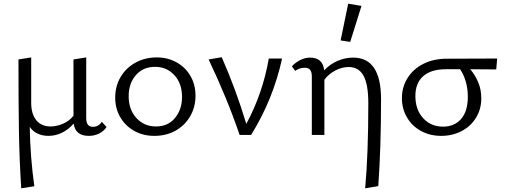

<svg xmlns="http://www.w3.org/2000/svg" viewBox="-20 -731 2735 1040"><path d="M557 -43Q543 -21 517.5 -8Q492 5 461 5Q388 5 379 -62Q351 -29 315.5 -12Q280 5 242 5Q211 5 184.5 -7Q158 -19 141 -44Q144 123 166 278L95 289Q85 134 82.5 -21Q80 -176 80 -409L149 -420V-174Q149 -114 176.5 -80Q204 -46 254 -46Q286 -46 320.5 -60.5Q355 -75 378 -104V-409L447 -420V-91Q447 -44 483 -44Q513 -44 532 -71Z M604 -202Q604 -264 633 -313.5Q662 -363 713.5 -391.5Q765 -420 829 -420Q889 -420 937 -393Q985 -366 1012 -319Q1039 -272 1039 -213Q1039 -151 1010 -101Q981 -51 930.5 -23Q880 5 816 5Q755 5 707 -22Q659 -49 631.5 -96Q604 -143 604 -202ZM966 -206Q966 -279 924.5 -324Q883 -369 820 -369Q755 -369 716 -324Q677 -279 677 -210Q677 -137 719 -91.5Q761 -46 825 -46Q890 -46 928 -92Q966 -138 966 -206Z M1508 -414Q1459 -191 1340 0H1278Q1211 -197 1110 -409L1181 -421Q1258 -247 1314 -60Q1403 -224 1436 -414Z M1877 -504 1825 -512 1866 -711 1938 -699ZM2044 -194Q2044 69 2029 277L1958 289Q1975 102 1975 -172Q1975 -274 1949 -321Q1923 -368 1869 -368Q1832 -368 1796 -349Q1760 -330 1737 -299V0H1669V-318Q1669 -364 1632 -364Q1602 -364 1579 -347L1561 -372Q1581 -393 1607 -406Q1633 -419 1659 -419Q1729 -419 1736 -350Q1768 -384 1809 -401.5Q1850 -419 1893 -419Q2044 -419 2044 -194Z M2668 -355Q2621 -356 2527 -356Q2553 -326 2570 -286Q2587 -246 2587 -199Q2587 -139 2558 -92.5Q2529 -46 2479.5 -20.5Q2430 5 2370 5Q2309 5 2260.5 -21.5Q2212 -48 2184.5 -95Q2157 -142 2157 -199Q2157 -260 2188 -309Q2219 -358 2274 -385.5Q2329 -413 2400 -413L2673 -414ZM2472 -356H2396Q2315 -356 2272.5 -318.5Q2230 -281 2230 -211Q2230 -137 2272 -91Q2314 -45 2380 -45Q2441 -45 2477.5 -86.5Q2514 -128 2514 -207Q2514 -252 2502.5 -290.5Q2491 -329 2472 -356Z"/></svg>

Font: Ysabeau Infant
Style: Regular
Weight: 400
Designer: Christian Thalmann (Catharsis Fonts)
Version: Version 0.003